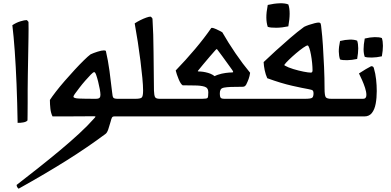

<svg xmlns="http://www.w3.org/2000/svg" viewBox="-20 -707 2376 1166"><path d="M153 -574Q154 -535 153 -479Q152 -423 151 -363Q150 -303 149 -249.5Q148 -196 148 -161Q148 -124 148 -83.5Q148 -43 147.5 -13Q147 17 147 24Q141 33 120.5 36.5Q100 40 87 39Q85 -85 80.5 -195.5Q76 -306 69.5 -397.5Q63 -489 55 -554Q79 -570 104 -577.5Q129 -585 141 -585Q145 -585 153 -574Z M590 -131Q590 -143 586 -165.5Q582 -188 576 -211.5Q570 -235 564 -252Q558 -269 552 -269Q546 -269 531.5 -254Q517 -239 498 -217.5Q479 -196 462 -173.5Q445 -151 434 -136Q426 -124 426 -120Q426 -110 459.5 -108.5Q493 -107 561 -107Q579 -107 584.5 -113Q590 -119 590 -131ZM661 -146Q663 -119 669 -113Q675 -107 695 -107H765V0H674Q664 0 660 7Q656 14 652 31Q645 57 637.5 78.5Q630 100 621 106Q514 186 386 266.5Q258 347 93 439Q81 429 81 416Q147 365 214.5 311.5Q282 258 345 205.5Q408 153 461 104Q514 55 550 14Q560 4 560 1Q560 -1 548 -1Q496 -1 455.5 -0.5Q415 0 378.5 0Q342 0 299 0Q289 -20 286 -47Q283 -74 283 -100Q296 -120 319.5 -150.5Q343 -181 373 -215.5Q403 -250 433 -282.5Q463 -315 489 -340.5Q515 -366 530 -377Q547 -385 572 -393Q597 -401 611 -401Q621 -401 623 -397Q636 -342 645 -276Q654 -210 661 -146Z M725 0V-107H803Q832 -107 840.5 -114.5Q849 -122 849 -157Q849 -187 844.5 -234Q840 -281 833 -337Q826 -393 817 -451.5Q808 -510 798 -565Q813 -575 832 -584.5Q851 -594 868 -600Q885 -606 893 -606Q899 -606 906 -594Q912 -500 912.5 -388.5Q913 -277 915 -157Q916 -130 921 -118.5Q926 -107 950 -107Q970 -107 985.5 -107Q1001 -107 1017 -107V0Z M1306 -47 1253 -50 1208 -107Q1236 -107 1240.5 -112.5Q1245 -118 1245 -147Q1245 -174 1221.5 -181Q1198 -188 1161 -188Q1143 -188 1123.5 -188.5Q1104 -189 1089 -189Q1077 -197 1065 -226Q1053 -255 1047 -279Q1108 -342 1164.5 -409Q1221 -476 1263 -537Q1265 -538 1267 -538Q1273 -538 1285.5 -533Q1298 -528 1310.5 -521.5Q1323 -515 1330 -511Q1366 -448 1410 -383.5Q1454 -319 1499 -265Q1496 -244 1490 -227.5Q1484 -211 1475 -193Q1470 -185 1465 -182.5Q1460 -180 1453 -180Q1406 -180 1381.5 -179Q1357 -178 1341 -175Q1325 -172 1320 -163Q1315 -154 1315 -141Q1315 -117 1321.5 -112Q1328 -107 1341 -107ZM977 0V-107H1559V0ZM1315 -177 1246 -189Q1246 -214 1262.5 -229.5Q1279 -245 1303 -253Q1327 -261 1350.5 -264Q1374 -267 1388 -267Q1396 -267 1396 -270Q1396 -273 1391 -281Q1381 -295 1364 -318.5Q1347 -342 1330 -365.5Q1313 -389 1302 -403Q1298 -409 1296 -409Q1294 -409 1286 -400Q1275 -388 1254.5 -364Q1234 -340 1213.5 -315.5Q1193 -291 1182 -277Q1180 -273 1186 -273Q1213 -273 1243 -264.5Q1273 -256 1294 -235.5Q1315 -215 1315 -177Z M2061 -107V0H1519V-107Q1550 -107 1591.5 -107Q1633 -107 1677.5 -107Q1722 -107 1762.5 -107Q1803 -107 1833 -107Q1869 -107 1876.5 -114Q1884 -121 1884 -141Q1884 -151 1880 -156.5Q1876 -162 1852 -166Q1822 -171 1755 -186Q1688 -201 1603 -232Q1593 -254 1587.5 -280.5Q1582 -307 1581 -330Q1612 -360 1654.5 -398.5Q1697 -437 1742 -476Q1787 -515 1827 -544Q1839 -550 1856.5 -556Q1874 -562 1890.5 -566Q1907 -570 1914 -570Q1925 -570 1927.5 -563Q1930 -556 1932 -532Q1937 -492 1941 -430.5Q1945 -369 1948 -300Q1951 -231 1951 -170Q1951 -126 1958.5 -116.5Q1966 -107 1992 -107ZM1878 -280Q1878 -299 1875.5 -324.5Q1873 -350 1868.5 -374.5Q1864 -399 1858.5 -415Q1853 -431 1848 -431Q1841 -431 1821 -417Q1801 -403 1777.5 -383Q1754 -363 1734.5 -344Q1715 -325 1708 -315Q1705 -312 1709 -309Q1730 -297 1761.5 -287.5Q1793 -278 1823 -272Q1853 -266 1868 -266Q1878 -266 1878 -280ZM1606 -544Q1598 -568 1597.5 -599.5Q1597 -631 1606 -677Q1645 -686 1678.5 -687Q1712 -688 1731 -680Q1747 -635 1731 -547Q1694 -539 1658.5 -538.5Q1623 -538 1606 -544Z M2045 -346Q2038 -367 2037.5 -393.5Q2037 -420 2045 -458Q2077 -466 2104.5 -466.5Q2132 -467 2149 -460Q2162 -422 2149 -349Q2117 -342 2088 -341.5Q2059 -341 2045 -346ZM2195 -362Q2188 -382 2188 -408.5Q2188 -435 2195 -473Q2228 -481 2255.5 -481.5Q2283 -482 2299 -476Q2312 -437 2299 -365Q2268 -358 2238.5 -357.5Q2209 -357 2195 -362ZM2193 0H2020V-107H2185Q2205 -107 2205 -130Q2205 -149 2197 -173.5Q2189 -198 2178.5 -221.5Q2168 -245 2160 -261Q2183 -276 2201.5 -287Q2220 -298 2234 -305Q2243 -305 2246.5 -301Q2250 -297 2251 -291Q2260 -261 2264 -225Q2268 -189 2268 -154Q2268 -112 2261.5 -77Q2255 -42 2238.5 -21Q2222 0 2193 0Z"/></svg>

Font: Ruwudu Medium
Style: Regular
Weight: 500
Designer: Becca Hirsbrunner Spalinger
Foundry: SIL International
Version: Version 3.000